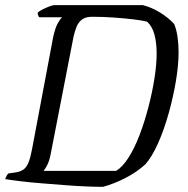

<svg xmlns="http://www.w3.org/2000/svg" viewBox="-28 -724 728 744"><path d="M371 0Q346 0 307.5 -1.5Q269 -3 224.5 -6.5Q180 -10 135.5 -13.5Q91 -17 53.5 -21.5Q16 -26 -8 -30Q-5 -38 -2 -43.5Q1 -49 5 -52L33 -56Q52 -59 63.5 -67.5Q75 -76 82.5 -94.5Q90 -113 96 -145L178 -580Q186 -617 196.5 -635Q207 -653 213 -657H124Q121 -661 119.5 -665.5Q118 -670 118 -675Q124 -681 137 -687.5Q150 -694 163 -699Q176 -704 182 -704H526Q542 -700 559.5 -692.5Q577 -685 593 -675Q609 -665 623 -653.5Q637 -642 647 -631Q656 -609 660 -580.5Q664 -552 664 -522Q664 -471 653.5 -409Q643 -347 625.5 -284.5Q608 -222 585 -170Q562 -118 536 -88Q520 -73 499.5 -59Q479 -45 456.5 -33.5Q434 -22 412 -13.5Q390 -5 371 0ZM141 -62H422Q446 -76 469.5 -112.5Q493 -149 512.5 -200Q532 -251 547 -308.5Q562 -366 570.5 -420Q579 -474 579 -517Q579 -558 570.5 -590Q562 -622 542 -640Q523 -645 489 -649Q455 -653 413 -656Q371 -659 329 -659Q304 -659 290 -648.5Q276 -638 269 -621Q262 -604 257 -582L168 -125Q163 -100 155 -84.5Q147 -69 141 -62Z"/></svg>

Font: Texturina Medium 12pt ExtraLight
Style: Italic
Weight: 250
Italic angle: -11°
Version: Version 1.002